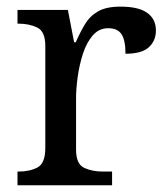

<svg xmlns="http://www.w3.org/2000/svg" viewBox="-20 -553 500 573"><path d="M32.2 0V-41H35.2Q68.4 -41 91.8 -53.2Q115.2 -65.4 115.2 -111.3V-416Q115.2 -459 91.3 -470.7Q67.4 -482.4 35.2 -482.4H32.2V-523.4H182.6L201.2 -426.8H206.1Q218.8 -456.1 233.4 -480.5Q248 -504.9 272.5 -519Q296.9 -533.2 339.8 -533.2Q393.6 -533.2 419.4 -514.6Q445.3 -496.1 445.3 -461.9Q445.3 -431.6 424.3 -412.1Q403.3 -392.6 354.5 -392.6Q354.5 -432.6 342.8 -450.7Q331.1 -468.8 302.7 -468.8Q275.4 -468.8 256.8 -447.3Q238.3 -425.8 227.5 -392.6Q216.8 -359.4 211.9 -323.7Q207 -288.1 207 -259.8V-106.4Q207 -63.5 231 -52.2Q254.9 -41 287.1 -41H314.5V0Z"/></svg>

Font: Noto Serif Todhri
Style: Regular
Weight: 400
Designer: Mikhail Merkuryev
Version: Version 1.000; ttfautohint (v1.8.4.7-5d5b)